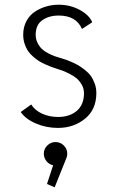

<svg xmlns="http://www.w3.org/2000/svg" viewBox="-20 -532 490 815"><path d="M226 11Q176 11 132 -8Q88 -27 68 -56.5L112.5 -88.5Q128 -63.5 158.8 -49.5Q189.5 -35.5 226.5 -35.5Q275.5 -35.5 306 -61.5Q336.5 -87.5 336.5 -136.5Q336.5 -156 326.8 -172.8Q317 -189.5 305.2 -199.5Q293.5 -209.5 274 -219.2Q254.5 -229 244.5 -232.5Q234.5 -236 218.5 -241Q205.5 -245.5 197 -248.5Q188.5 -251.5 172.5 -258.8Q156.5 -266 145.2 -273Q134 -280 120.5 -291.8Q107 -303.5 98.5 -316.2Q90 -329 84.2 -346.8Q78.5 -364.5 78.5 -384.5Q78.5 -417 92.2 -442.5Q106 -468 128.2 -482.5Q150.5 -497 176 -504.5Q201.5 -512 228.5 -512Q278 -512 318.5 -490Q359 -468 371.5 -437.5L328 -409Q303.5 -466 229.5 -466Q187.5 -466 159.5 -446.2Q131.5 -426.5 131.5 -384Q131.5 -365.5 139.5 -349.8Q147.5 -334 157.8 -324.2Q168 -314.5 184.2 -306Q200.5 -297.5 210.2 -294.2Q220 -291 234 -286.5Q247 -282.5 255.2 -280Q263.5 -277.5 281.2 -270Q299 -262.5 311.5 -255.2Q324 -248 339.8 -235.8Q355.5 -223.5 365.2 -210Q375 -196.5 382 -177.5Q389 -158.5 389 -137Q389 -67 340.8 -28Q292.5 11 226 11ZM265.5 120Q265.5 132.5 260 143.5L212 263L179.5 249L205.5 169.5Q188.5 166 177.2 152Q166 138 166 120Q166 100 180.8 85.5Q195.5 71 215.5 71Q236 71 250.8 85.5Q265.5 100 265.5 120Z"/></svg>

Font: League Mono Condensed UltraLight
Style: Regular
Weight: 200
Width: 1
Designer: Tyler Finck
Foundry: The League of Moveable Type / Tyler Finck
Version: Version 2.210